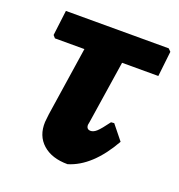

<svg xmlns="http://www.w3.org/2000/svg" viewBox="-95 -547 594 637"><g transform="rotate(20 202.0 -229.0)"><path d="M211 9Q155 9 123 -19.5Q91 -48 93 -97L96 -125L133 -369H29L21 -378L32 -467H395L404 -458L394 -369H266L232 -148L230 -137Q230 -121 245 -121Q255 -121 266 -131Q277 -141 299 -171L310 -172L351 -121Q291 -15 211 9Z"/></g></svg>

Font: Alegreya Sans ExtraBold
Style: Italic
Weight: 800
Italic angle: -7°
Designer: Juan Pablo del Peral
Foundry: Huerta Tipografica
Version: Version 2.007